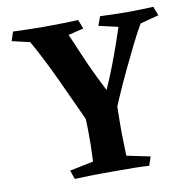

<svg xmlns="http://www.w3.org/2000/svg" viewBox="-75 -736 822 813"><g transform="rotate(-10 335.5 -330.0)"><path d="M313 -660 328 -621 262 -605Q277 -572 298.5 -520.5Q320 -469 349 -409Q378 -349 413 -287L292 -198Q270 -247 244.5 -302Q219 -357 193.5 -412.5Q168 -468 143 -517Q118 -566 97 -603L20 -621L33 -660Q64 -659 94 -658Q124 -657 163 -657Q216 -657 251 -658Q286 -659 313 -660ZM413 -297Q412 -244 411.5 -204.5Q411 -165 412 -131Q413 -97 414 -59L515 -38L502 0Q476 -2 437 -2.5Q398 -3 339 -3Q278 -3 245 -2Q212 -1 182 0L169 -38L271 -59Q273 -98 273.5 -129Q274 -160 273.5 -194Q273 -228 271 -275ZM636 -660 651 -621 571 -600Q552 -568 528 -520Q504 -472 478 -417Q452 -362 428 -307Q404 -252 386 -205L346 -279Q364 -312 383 -354.5Q402 -397 419.5 -442.5Q437 -488 451.5 -529.5Q466 -571 476 -602L393 -621L407 -660Q438 -659 464 -658Q490 -657 524 -657Q558 -657 584 -658Q610 -659 636 -660Z"/></g></svg>

Font: Ruwudu
Style: Bold
Weight: 700
Designer: Becca Hirsbrunner Spalinger
Foundry: SIL International
Version: Version 3.000